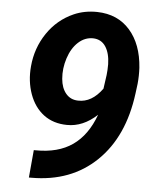

<svg xmlns="http://www.w3.org/2000/svg" viewBox="-52 -766 667 818"><g transform="rotate(5 281.0 -357.0)"><path d="M372.6 -284.7Q312.5 -229 244.1 -230Q185.5 -230.5 144.5 -261.2Q103.5 -292 83.7 -346.9Q64 -401.9 69.8 -465.8Q76.7 -544.4 119.6 -607.9Q162.6 -671.4 231.4 -701.7Q276.9 -721.7 331.1 -720.7Q418.9 -718.8 471.2 -659.2Q523.4 -599.6 530.3 -499.5Q532.2 -464.8 528.8 -430.7L523.4 -388.7Q499.5 -202.6 390.9 -97.7Q282.2 7.3 112.3 7.3H102.1L112.8 -110.8H120.1Q216.3 -109.4 278.3 -152.6Q340.3 -195.8 372.6 -284.7ZM282.2 -337.4Q340.8 -335.4 385.7 -397.5L394 -456.5Q396.5 -477.1 396.5 -502.9Q395.5 -549.8 377 -578.1Q358.4 -606.4 323.2 -607.4Q288.1 -607.9 260 -582.3Q231.9 -556.6 217.5 -512.2Q203.1 -467.8 207 -423.8Q210.4 -384.8 230.2 -361.3Q250 -337.9 282.2 -337.4Z"/></g></svg>

Font: TypoPRO Roboto
Style: Bold Italic
Weight: 700
Italic angle: -12°
Designer: Google
Version: Version 2.136; 2016